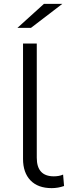

<svg xmlns="http://www.w3.org/2000/svg" viewBox="-20 -967 351 992"><path d="M70 -823 207 -947H302L140 -823ZM247 5Q176 5 137.5 -35Q99 -75 99 -146V-742H170V-152Q170 -56 258 -56Q286 -56 306 -65L311 -6Q280 5 247 5Z"/></svg>

Font: Montserrat Alternates
Style: Regular
Weight: 400
Designer: Julieta Ulanovsky
Foundry: Julieta Ulanovsky
Version: Version 7.200;PS 007.200;hotconv 1.0.88;makeotf.lib2.5.64775